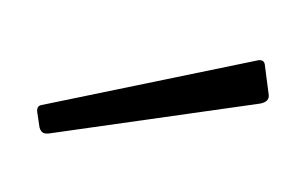

<svg xmlns="http://www.w3.org/2000/svg" viewBox="-32 -802 335 214"><g transform="rotate(10 136.0 -695.0)"><path d="M255 -752 265 -720Q268 -712 258 -708L31 -634Q27 -633 24.5 -634Q22 -635 20 -639L15 -654Q12 -662 18 -664L247 -755Q253 -757 255 -752Z"/></g></svg>

Font: Libre Franklin Thin
Style: Regular
Weight: 100
Designer: Pablo Impallari, Rodrigo Fuenzalida, Nhung Nguyen
Foundry: Impallari Type
Version: Version 3.000